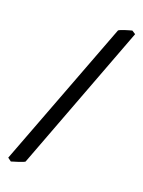

<svg xmlns="http://www.w3.org/2000/svg" viewBox="-173 -860 822 1102"><g transform="rotate(20 238.0 -308.5)"><path d="M118.2 135.3Q113.3 138.7 102.5 142.8Q91.8 147 79.6 150.9Q67.4 154.8 55.9 158.2Q44.4 161.6 38.6 163.6L17.1 147.9L359.4 -753.9Q365.7 -758.3 376.2 -762.2Q386.7 -766.1 397.9 -769.8Q409.2 -773.4 419.7 -776.4Q430.2 -779.3 437 -781.2L459 -767.1Z"/></g></svg>

Font: Gentium Basic
Style: Bold
Weight: 700
Designer: J. Victor Gaultney and Annie Olsen
Foundry: SIL International
Version: Version 1.100